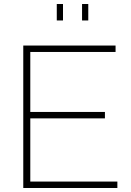

<svg xmlns="http://www.w3.org/2000/svg" viewBox="-20 -937 655 957"><path d="M263 -835V-917H294V-835ZM389 -835V-917H420V-835ZM565 -32V0H96V-710H556V-678H131V-379H503V-347H131V-32Z"/></svg>

Font: Raleway-v4020 ExtraLight
Style: Regular
Weight: 275
Designer: Matt McInerney, Pablo Impallari, Rodrigo Fuenzalida
Foundry: Matt McInerney, Pablo Impallari, Rodrigo Fuenzalida
Version: Version 4.020;PS 004.020;hotconv 1.0.88;makeotf.lib2.5.64775